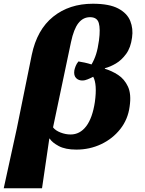

<svg xmlns="http://www.w3.org/2000/svg" viewBox="-77 -788 775 1028"><path d="M-57 220 13 -100 93 -494Q121 -629 207.5 -698.5Q294 -768 420 -768Q508 -768 556 -742.5Q604 -717 620.5 -675.5Q637 -634 630 -587Q623 -533 598.5 -499.5Q574 -466 543.5 -448Q513 -430 485 -423L484 -420Q521 -409 555 -387Q589 -365 608 -324.5Q627 -284 617 -217Q608 -149 567 -97Q526 -45 464.5 -16Q403 13 332 13Q273 13 237.5 -6Q202 -25 189 -46H187L148 220ZM301 -68Q351 -68 384.5 -112Q418 -156 431 -242Q444 -337 422 -377Q407 -369 391.5 -363Q376 -357 367 -357Q344 -356 330.5 -370Q317 -384 321 -411Q323 -421 328 -434Q333 -447 343 -459Q357 -457 375.5 -453Q394 -449 413 -443Q428 -468 437.5 -498Q447 -528 453 -572Q461 -633 452 -664.5Q443 -696 405 -696Q368 -696 343 -664.5Q318 -633 303 -562L207 -106Q220 -89 247 -78.5Q274 -68 301 -68Z"/></svg>

Font: Noto Serif Black
Style: Italic
Weight: 900
Italic angle: -12°
Designer: Monotype Design Team
Foundry: Monotype Imaging Inc.
Version: Version 2.013